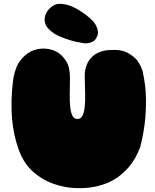

<svg xmlns="http://www.w3.org/2000/svg" viewBox="-20 -964 807 999"><path d="M215 -711Q251 -709 279 -692Q303 -678 323.5 -647Q344 -616 344 -559Q344 -516 343 -477.5Q342 -439 345 -409.5Q348 -380 356.5 -362.5Q365 -345 383 -345Q401 -345 409.5 -362.5Q418 -380 421 -409.5Q424 -439 423 -477.5Q422 -516 421 -559Q420 -587 425.5 -608.5Q431 -630 441 -646Q451 -662 463.5 -672.5Q476 -683 489 -689Q520 -704 560 -704Q611 -707 642.5 -690Q674 -673 692 -652Q712 -626 722 -594Q739 -518 739.5 -447.5Q740 -377 733 -322Q725 -258 710 -201Q689 -140 648 -92Q630 -72 606.5 -52.5Q583 -33 551.5 -18Q520 -3 480.5 6Q441 15 393 15Q352 15 318.5 8.5Q285 2 257 -8Q229 -18 207 -31Q185 -44 168 -57Q128 -88 105 -127Q86 -159 74 -194.5Q62 -230 54.5 -266.5Q47 -303 43.5 -338.5Q40 -374 40 -407Q39 -484 50 -559Q62 -622 89 -653.5Q116 -685 144 -698Q177 -713 215 -711ZM339 -936Q355 -931 374.5 -920.5Q394 -910 412 -897.5Q430 -885 445.5 -871.5Q461 -858 469 -848Q478 -836 483 -824Q488 -813 489.5 -799Q491 -785 483 -770Q475 -753 462 -747Q449 -741 436 -739Q421 -737 405 -741Q374 -746 344 -755Q318 -763 290.5 -774.5Q263 -786 242 -805Q223 -821 217 -837.5Q211 -854 212.5 -869Q214 -884 221 -897Q228 -910 236 -918Q243 -925 252 -931.5Q261 -938 272.5 -941.5Q284 -945 300 -944Q316 -943 339 -936Z"/></svg>

Font: Sniglet
Style: ExtraBold
Weight: 800
Version: Version 2.000; ttfautohint (v0.95) -l 8 -r 50 -G 200 -x 14 -